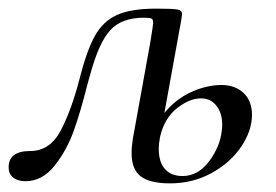

<svg xmlns="http://www.w3.org/2000/svg" viewBox="-32 -411 639 445"><path d="M273 -56Q273 -71 276 -90L316 -311Q323 -353 323 -358Q323 -366 319 -368Q315 -370 302 -370Q250 -370 223.5 -341Q197 -312 177 -238L170 -213Q155 -153 139 -108Q123 -63 94.5 -27Q66 9 27 9Q9 9 -1.5 0.5Q-12 -8 -12 -23Q-12 -61 38 -61Q84 -61 109 -109Q134 -157 152 -227Q169 -294 188 -328Q207 -362 239.5 -376.5Q272 -391 330 -391Q368 -391 379 -389Q390 -387 390 -378L388 -364L339 -94Q336 -79 336 -66Q336 -35 350.5 -19Q365 -3 391 -3Q427 -3 452.5 -37Q478 -71 482 -108Q483 -113 483 -122Q483 -149 469.5 -166Q456 -183 434 -183Q407 -183 378 -160Q349 -137 339 -94L325 -95Q332 -132 357.5 -159Q383 -186 416.5 -200Q450 -214 481 -214Q513 -214 532.5 -195.5Q552 -177 552 -145Q552 -108 527 -71Q502 -34 458.5 -10Q415 14 362 14Q316 14 294.5 -2Q273 -18 273 -56Z"/></svg>

Font: Cormorant Garamond Medium
Style: Italic
Weight: 500
Italic angle: -10°
Designer: Christian Thalmann (Catharsis Fonts)
Foundry: Catharsis Fonts
Version: Version 4.000